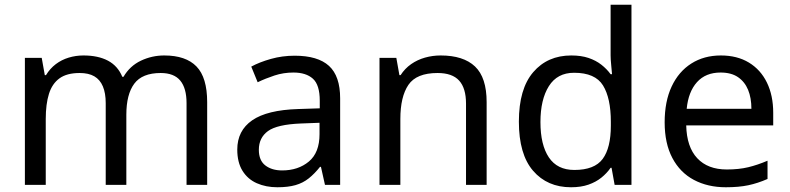

<svg xmlns="http://www.w3.org/2000/svg" viewBox="-20 -780 3333 810"><path d="M673 -546Q764 -546 809 -499.5Q854 -453 854 -349V0H767V-345Q767 -408 740.5 -440Q714 -472 658 -472Q580 -472 546.5 -427Q513 -382 513 -296V0H426V-345Q426 -387 414 -415.5Q402 -444 378 -458Q354 -472 316 -472Q262 -472 231 -449.5Q200 -427 186.5 -384Q173 -341 173 -278V0H85V-536H156L169 -463H174Q191 -491 215.5 -509.5Q240 -528 270 -537Q300 -546 332 -546Q394 -546 435.5 -524Q477 -502 496 -456H501Q528 -502 574.5 -524Q621 -546 673 -546Z M1223 -545Q1321 -545 1368 -502Q1415 -459 1415 -365V0H1351L1334 -76H1330Q1307 -47 1282.5 -27.5Q1258 -8 1226.5 1Q1195 10 1150 10Q1102 10 1063.5 -7Q1025 -24 1003 -59.5Q981 -95 981 -149Q981 -229 1044 -272.5Q1107 -316 1238 -320L1329 -323V-355Q1329 -422 1300 -448Q1271 -474 1218 -474Q1176 -474 1138 -461.5Q1100 -449 1067 -433L1040 -499Q1075 -518 1123 -531.5Q1171 -545 1223 -545ZM1249 -259Q1149 -255 1110.5 -227Q1072 -199 1072 -148Q1072 -103 1099.5 -82Q1127 -61 1170 -61Q1238 -61 1283 -98.5Q1328 -136 1328 -214V-262Z M1839 -546Q1935 -546 1984 -499.5Q2033 -453 2033 -349V0H1946V-343Q1946 -408 1917 -440Q1888 -472 1826 -472Q1737 -472 1703 -422Q1669 -372 1669 -278V0H1581V-536H1652L1665 -463H1670Q1688 -491 1714.5 -509.5Q1741 -528 1773 -537Q1805 -546 1839 -546Z M2389 10Q2289 10 2229 -59.5Q2169 -129 2169 -267Q2169 -405 2229.5 -475.5Q2290 -546 2390 -546Q2432 -546 2463 -535.5Q2494 -525 2517 -507Q2540 -489 2556 -467H2562Q2561 -480 2558.5 -505.5Q2556 -531 2556 -546V-760H2644V0H2573L2560 -72H2556Q2540 -49 2517 -30.5Q2494 -12 2462.5 -1Q2431 10 2389 10ZM2403 -63Q2488 -63 2522.5 -109.5Q2557 -156 2557 -250V-266Q2557 -366 2524 -419.5Q2491 -473 2402 -473Q2331 -473 2295.5 -416.5Q2260 -360 2260 -265Q2260 -169 2295.5 -116Q2331 -63 2403 -63Z M3021 -546Q3090 -546 3139.5 -516Q3189 -486 3215.5 -431.5Q3242 -377 3242 -304V-251H2875Q2877 -160 2921.5 -112.5Q2966 -65 3046 -65Q3097 -65 3136.5 -74.5Q3176 -84 3218 -102V-25Q3177 -7 3137 1.5Q3097 10 3042 10Q2966 10 2907.5 -21Q2849 -52 2816.5 -113.5Q2784 -175 2784 -264Q2784 -352 2813.5 -415Q2843 -478 2896.5 -512Q2950 -546 3021 -546ZM3020 -474Q2957 -474 2920.5 -433.5Q2884 -393 2877 -321H3150Q3150 -367 3136 -401Q3122 -435 3093.5 -454.5Q3065 -474 3020 -474Z"/></svg>

Font: Noto Sans Lao UI
Style: Regular
Weight: 400
Designer: Monotype Design Team
Foundry: Monotype Imaging Inc.
Version: Version 2.000